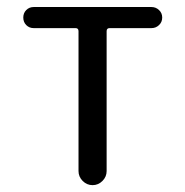

<svg xmlns="http://www.w3.org/2000/svg" viewBox="-20 -540 540 560"><path d="M78.1 -458Q65.4 -458 56.6 -466.8Q47.9 -475.6 47.9 -488.8Q47.9 -502 56.6 -510.7Q65.4 -519.5 78.1 -519.5H421.9Q434.6 -519.5 443.8 -510.7Q453.1 -502 453.1 -488.8Q453.1 -475.6 443.8 -466.8Q434.6 -458 421.9 -458H299.8Q291 -458 291 -449.2V-41Q291 -24.4 278.8 -12.2Q266.6 0 250 0Q233.4 0 221.2 -12.2Q209 -24.4 209 -41V-449.2Q209 -458 200.2 -458Z"/></svg>

Font: Rounded Mgen+ 1mn regular
Style: Regular
Weight: 400
Designer: [Source Han Sans]
Ryoko NISHIZUKA  (kana & ideographs); Paul D. Hunt (Latin, Greek & Cyrillic); Wenlong ZHANG  (bopomofo
Version: Version 1.059.20150602